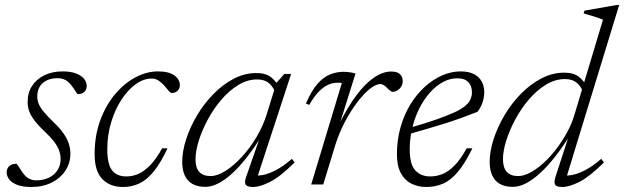

<svg xmlns="http://www.w3.org/2000/svg" viewBox="-20 -735 2487 765"><path d="M45 -82.5Q51 -78 56.8 -68Q62.5 -58 73 -43.5Q83.5 -29.5 96.2 -23Q109 -16.5 125 -16.5Q153.5 -16.5 175.2 -27.2Q197 -38 209.2 -57Q221.5 -76 221.5 -101Q221.5 -117.5 216.2 -133.5Q211 -149.5 196.8 -168.8Q182.5 -188 156.5 -212.5Q130.5 -237 116 -256.8Q101.5 -276.5 95.8 -293.8Q90 -311 90 -328Q90 -365 107.5 -392.2Q125 -419.5 156.5 -435Q188 -450.5 230 -450.5Q262 -450.5 283.2 -442.2Q304.5 -434 315 -420.8Q325.5 -407.5 325.5 -392.5Q325.5 -383 321.5 -375.8Q317.5 -368.5 309.5 -364.2Q301.5 -360 289.5 -360Q285 -364 279.5 -373.5Q274 -383 263.5 -396Q253.5 -409.5 240 -416.5Q226.5 -423.5 210 -423.5Q173 -423.5 150.8 -404.5Q128.5 -385.5 128.5 -349.5Q128.5 -336 134 -321.8Q139.5 -307.5 153.8 -290.2Q168 -273 193 -248.5Q218.5 -224.5 233.2 -203.2Q248 -182 254.2 -162.2Q260.5 -142.5 260.5 -122.5Q260.5 -86 241 -55.8Q221.5 -25.5 186.2 -7.8Q151 10 104.5 10Q70.5 10 49 1.8Q27.5 -6.5 17 -20Q6.5 -33.5 6.5 -48Q6.5 -58 11 -65.8Q15.5 -73.5 24.2 -78Q33 -82.5 45 -82.5Z M584 -422Q552 -422 520.8 -399.5Q489.5 -377 464 -338Q438.5 -299 423 -248Q407.5 -197 407.5 -139.5Q407.5 -81 426.5 -56.5Q445.5 -32 483.5 -32Q508 -32 531.5 -42.2Q555 -52.5 578.5 -76.8Q602 -101 626 -144H647.5Q620 -85.5 592.5 -51.8Q565 -18 535 -4Q505 10 469.5 10Q418 10 387.5 -21.8Q357 -53.5 357 -120.5Q357 -195 379.5 -255.8Q402 -316.5 438.8 -360Q475.5 -403.5 520 -427Q564.5 -450.5 609 -450.5Q653 -450.5 674.8 -434.5Q696.5 -418.5 696.5 -396Q696.5 -382 687.8 -373.5Q679 -365 664.5 -364.5Q659 -364.5 651.8 -373.5Q644.5 -382.5 634.5 -394Q624 -405.5 612 -413.8Q600 -422 584 -422Z M960.5 -29.5 1019 -197.5H1025Q994 -147 963.5 -108.2Q933 -69.5 904.2 -43.2Q875.5 -17 848.8 -3.8Q822 9.5 798.5 9.5Q767.5 9.5 747 -2Q726.5 -13.5 716.2 -35.8Q706 -58 706 -89.5Q706 -131.5 721.5 -179.8Q737 -228 764.8 -274.8Q792.5 -321.5 829.8 -359.8Q867 -398 910.8 -421Q954.5 -444 1001.5 -444Q1038.5 -444 1059.8 -427.5Q1081 -411 1095.5 -382.5L1078.5 -363Q1069 -389 1051.5 -403.8Q1034 -418.5 1004.5 -418.5Q965.5 -418.5 929.2 -396.2Q893 -374 862 -337.8Q831 -301.5 808 -258.8Q785 -216 772 -174.5Q759 -133 759 -100Q759 -66.5 774 -50Q789 -33.5 819 -33.5Q846 -33.5 878.5 -54Q911 -74.5 943.2 -109.5Q975.5 -144.5 1002 -189Q1028.5 -233.5 1043 -280.5L1081.5 -405L1113 -440.5H1140L1002.5 -20.5L991.5 -36Q1008.5 -34 1030.5 -38.5Q1052.5 -43 1080.5 -57.8Q1108.5 -72.5 1143 -102L1154 -88Q1098 -32 1057.2 -11Q1016.5 10 988 10Q965 10 959 0.8Q953 -8.5 960.5 -29.5Z M1342 -404Q1339.5 -405 1335.5 -405.2Q1331.5 -405.5 1325.5 -405.5Q1304 -405.5 1284.8 -396Q1265.5 -386.5 1247.5 -367Q1229.5 -347.5 1212 -317L1199 -322.5Q1220.5 -372.5 1244 -399.8Q1267.5 -427 1294 -438Q1320.5 -449 1349.5 -449Q1358 -449 1366.5 -448Q1375 -447 1383 -445.5Q1391 -444 1396.5 -442L1333 -239.5H1331Q1365 -308.5 1400 -355.2Q1435 -402 1470.2 -426Q1505.5 -450 1539 -450Q1563 -450 1573.8 -439.5Q1584.5 -429 1584.5 -412Q1584.5 -399 1578.2 -389.5Q1572 -380 1562.8 -374.5Q1553.5 -369 1544.5 -369Q1541 -369 1535.8 -372.8Q1530.5 -376.5 1523.5 -383.5Q1517.5 -390 1510.2 -395Q1503 -400 1495.5 -400Q1480.5 -400 1461 -386.5Q1441.5 -373 1420.8 -349Q1400 -325 1379.8 -293.5Q1359.5 -262 1342.5 -225.5Q1325.5 -189 1314 -151L1268 0H1220Z M1801.5 -423Q1772.5 -423 1744.8 -408Q1717 -393 1693 -366Q1669 -339 1651 -303.5Q1633 -268 1622.8 -226Q1612.5 -184 1612.5 -139.5Q1612.5 -79.5 1635 -55.8Q1657.5 -32 1694.5 -32Q1718.5 -32 1742.2 -41.2Q1766 -50.5 1790.2 -74.8Q1814.5 -99 1839.5 -144H1862Q1832 -82.5 1803.2 -49Q1774.5 -15.5 1744.2 -2.8Q1714 10 1679 10Q1645 10 1618.2 -3.8Q1591.5 -17.5 1576.5 -46.2Q1561.5 -75 1561.5 -120.5Q1561.5 -177.5 1575.8 -227.8Q1590 -278 1615 -318.8Q1640 -359.5 1672.5 -389Q1705 -418.5 1741.8 -434.5Q1778.5 -450.5 1815.5 -450.5Q1848.5 -450.5 1869.2 -439.2Q1890 -428 1899.8 -409.2Q1909.5 -390.5 1909.5 -367.5Q1909.5 -347 1902.5 -326.5Q1895.5 -306 1882.5 -289.5Q1853.5 -278 1821.8 -266.5Q1790 -255 1755.8 -244Q1721.5 -233 1685 -222.5Q1648.5 -212 1610 -201L1611.5 -225.5Q1675 -243.5 1718.2 -258.8Q1761.5 -274 1788.8 -286.5Q1816 -299 1830.8 -310.8Q1845.5 -322.5 1851.8 -334Q1858 -345.5 1860 -358Q1861.5 -376.5 1856.5 -390.8Q1851.5 -405 1838.5 -414Q1825.5 -423 1801.5 -423Z M2305 -365Q2295.5 -390.5 2278 -405.2Q2260.5 -420 2231.5 -420Q2192 -420 2155.5 -397.8Q2119 -375.5 2087.8 -339.2Q2056.5 -303 2033.5 -260Q2010.5 -217 1997.2 -175.2Q1984 -133.5 1984 -101Q1984 -67.5 1999 -50.5Q2014 -33.5 2044 -33.5Q2066.5 -33.5 2092.5 -47.2Q2118.5 -61 2145 -85Q2171.5 -109 2195.8 -140.5Q2220 -172 2239.2 -207.2Q2258.5 -242.5 2269 -278.5L2382.5 -656.5Q2373.5 -660.5 2360.8 -664.8Q2348 -669 2334 -673.2Q2320 -677.5 2305.5 -681.5L2308.5 -692.5L2436 -715H2447L2234.5 -20.5L2223.5 -36Q2240.5 -34 2262.8 -38.5Q2285 -43 2313 -57.8Q2341 -72.5 2375.5 -102L2386.5 -88Q2330.5 -32 2289.8 -11Q2249 10 2220.5 10Q2197 10 2191.8 0.8Q2186.5 -8.5 2193 -29.5L2249 -201.5H2254.5Q2223 -150.5 2192 -111Q2161 -71.5 2131.5 -44.8Q2102 -18 2075 -4.2Q2048 9.5 2023.5 9.5Q1992.5 9.5 1972 -2Q1951.5 -13.5 1941.2 -36Q1931 -58.5 1931 -90Q1931 -132.5 1946.8 -180.8Q1962.5 -229 1990.2 -276Q2018 -323 2055.5 -361.2Q2093 -399.5 2137 -422.5Q2181 -445.5 2228 -445.5Q2265.5 -445.5 2286.5 -429Q2307.5 -412.5 2322 -384Z"/></svg>

Font: Newsreader 16pt 16pt Light
Style: Italic
Weight: 300
Italic angle: -17°
Version: Version 1.003